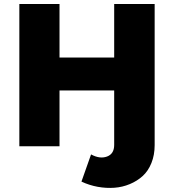

<svg xmlns="http://www.w3.org/2000/svg" viewBox="-20 -720 856 945"><path d="M380.9 173.8 428.2 40Q471.2 63.5 506.6 50.5Q542 37.6 542 -6.8V-274.9H272.9V0H75.2V-700.2H272.9V-437H542V-700.2H741.2V-5.9Q741.2 43 725.3 82.3Q709.5 121.6 682.4 146.2Q655.3 170.9 619.1 186Q583 201.2 543 204.1Q502.9 207 461.2 199.5Q419.4 191.9 380.9 173.8Z"/></svg>

Font: Montserrat ExtraBold
Style: Regular
Weight: 800
Designer: Julieta Ulanovsky
Foundry: Julieta Ulanovsky
Version: Version 9.000